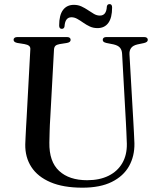

<svg xmlns="http://www.w3.org/2000/svg" viewBox="-20 -876 754 912"><path d="M578 -295.5 560 -620Q559 -638.5 550 -649.2Q541 -660 520 -665L485 -672Q475 -674.5 471.5 -678Q468 -681.5 468 -687Q468 -693 472.5 -696.5Q477 -700 485 -700H664.5Q673 -700 677.5 -696.5Q682 -693 682 -687Q682 -681.5 678 -677.8Q674 -674 664 -671.5L633 -665Q611.5 -660 602.8 -648Q594 -636 595 -618L613.5 -296.5Q615 -271 616.2 -246.2Q617.5 -221.5 618.5 -195Q619.5 -134.5 593 -87Q566.5 -39.5 511.2 -12Q456 15.5 371.5 15.5Q280.5 15.5 219.8 -10.5Q159 -36.5 129 -82.8Q99 -129 100 -190.5Q100.5 -204.5 101.5 -225.8Q102.5 -247 103.8 -271.2Q105 -295.5 106.5 -317.5L124 -641Q125 -652.5 118 -658.2Q111 -664 96.5 -666.5L62.5 -672Q44.5 -675.5 44.5 -687Q44.5 -693 49.2 -696.5Q54 -700 62.5 -700H298Q306.5 -700 311 -696.5Q315.5 -693 315.5 -687Q315.5 -681.5 311.8 -677.8Q308 -674 298 -672L263 -666.5Q249.5 -664 243.5 -658.5Q237.5 -653 236.5 -641L219 -320Q216.5 -283 215.8 -252.8Q215 -222.5 214.5 -199Q213 -108.5 260.8 -64.2Q308.5 -20 394 -20Q453 -20 495.5 -41Q538 -62 560.8 -101Q583.5 -140 582.5 -193.5Q581.5 -226.5 580.2 -250.8Q579 -275 578 -295.5ZM443 -742.5Q423 -742.5 406.5 -750.2Q390 -758 375.5 -768.2Q361 -778.5 347.2 -786.2Q333.5 -794 319.5 -794Q289 -794 286.5 -750.5Q284.5 -739 273.5 -739Q261 -739 261 -755Q261 -804 279.2 -828.5Q297.5 -853 331 -853Q351 -853 367.5 -845.2Q384 -837.5 398.5 -827.5Q413 -817.5 426.5 -809.8Q440 -802 454.5 -802Q485.5 -802 487.5 -845Q489.5 -856.5 500.5 -856.5Q512.5 -856.5 512.5 -840.5Q512.5 -791.5 494.5 -767Q476.5 -742.5 443 -742.5Z"/></svg>

Font: Fraunces 60pt
Style: Regular
Weight: 400
Version: Version 1.000;[b76b70a41]